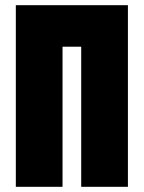

<svg xmlns="http://www.w3.org/2000/svg" viewBox="-20 -720 556 740"><path d="M293 0H473V-700H41V0H221V-540H293Z"/></svg>

Font: Advent Pro Black
Style: Regular
Weight: 900
Version: Version 3.000